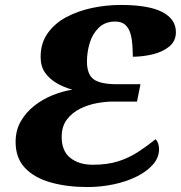

<svg xmlns="http://www.w3.org/2000/svg" viewBox="-20 -744 730 775"><path d="M333 11Q251 11 185 -7.5Q119 -26 81 -66Q43 -106 43 -171Q43 -218 64 -254.5Q85 -291 119 -317.5Q153 -344 193 -360Q233 -376 272 -382Q239 -391 209.5 -408Q180 -425 162 -450.5Q144 -476 144 -514Q144 -570 172.5 -610Q201 -650 248 -675Q295 -700 352 -712Q409 -724 467 -724Q580 -724 635 -695.5Q690 -667 690 -614Q690 -578 663 -556Q636 -534 595.5 -524.5Q555 -515 516 -515Q516 -536 514.5 -560.5Q513 -585 507 -607Q501 -629 486.5 -643Q472 -657 445 -657Q404 -657 378.5 -632Q353 -607 342 -570Q331 -533 331 -496Q331 -444 358 -424Q385 -404 453 -404H547L533 -334H435Q406 -334 370.5 -327.5Q335 -321 303 -305Q271 -289 250 -261.5Q229 -234 229 -191Q229 -134 264 -106.5Q299 -79 354 -79Q414 -79 457.5 -93Q501 -107 537 -130.5Q573 -154 608 -182Q615 -175 618.5 -164Q622 -153 622 -142Q622 -108 597.5 -80Q573 -52 532 -31.5Q491 -11 439 0Q387 11 333 11Z"/></svg>

Font: Noto Serif Black
Style: Italic
Weight: 900
Italic angle: -12°
Designer: Monotype Design Team
Foundry: Monotype Imaging Inc.
Version: Version 2.013